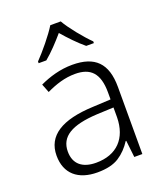

<svg xmlns="http://www.w3.org/2000/svg" viewBox="-142 -859 820 963"><g transform="rotate(-20 268.0 -377.5)"><path d="M241.2 -765.1C215.3 -722.2 158.2 -653.3 121.1 -615.2V-606H162.1C197.8 -635.3 236.3 -676.8 268.1 -713.9C299.8 -676.8 339.4 -635.3 375 -606H416V-615.2C378.9 -651.4 320.3 -723.1 296.9 -765.1ZM275.9 -541C211.9 -541 151.9 -522.9 101.1 -499L119.1 -453.1C169.9 -477.1 219.2 -493.2 273.9 -493.2C355.5 -493.2 397.9 -452.6 397.9 -349.1V-312L300.8 -307.1C135.3 -299.8 46.9 -246.1 46.9 -139.2C46.9 -43 108.9 9.8 211.9 9.8C261.2 9.8 299.8 0.5 327.6 -17.6C355.5 -35.6 378.9 -60.1 397.9 -89.8H400.9L411.1 0H454.1V-357.9C454.1 -484.9 396.5 -541 275.9 -541ZM397.9 -269V-216.8C396.5 -105 333 -38.1 222.2 -38.1C149.9 -38.1 106.9 -72.3 106.9 -139.2C106.9 -219.2 171.9 -257.8 308.1 -265.1Z"/></g></svg>

Font: Noto Reveo Sans
Style: Regular
Weight: 300
Designer: Monotype Design Team
Foundry: Monotype Imaging Inc.
Version: Version 2.007